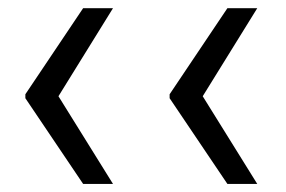

<svg xmlns="http://www.w3.org/2000/svg" viewBox="-20 -535 710 477"><path d="M260.7 -78.1H186.5L43 -291V-297.9H124ZM260.7 -514.6 124 -293.9H43V-300.8L186.5 -514.6ZM619.1 -78.1H544.9L401.4 -291V-297.9H482.4ZM619.1 -514.6 482.4 -293.9H401.4V-300.8L544.9 -514.6Z"/></svg>

Font: Inter Tight
Style: Regular
Weight: 400
Designer: Rasmus Andersson
Foundry: rsms
Version: Version 3.002